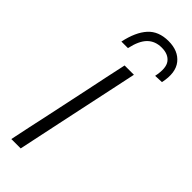

<svg xmlns="http://www.w3.org/2000/svg" viewBox="-312 -1005 1036 1036"><g transform="rotate(45 205.5 -487.0)"><path d="M47 0Q59.5 -60 71.2 -115.2Q83 -170.5 97.5 -237L147.5 -472.5Q161.5 -540.5 173.5 -597Q185.5 -653.5 198.5 -713H269.5Q257 -653.5 245 -597Q233 -540.5 218.5 -472.5L168.5 -237Q154.5 -170.5 142.8 -115.2Q131 -60 118.5 0ZM354.5 -790Q369.5 -861.5 346 -892.2Q322.5 -923 272.5 -923Q222.5 -923 191.2 -892Q160 -861 145 -792H95Q114 -881 156 -927.5Q198 -974 273.5 -974Q348 -974 385.8 -927Q423.5 -880 404.5 -792Z"/></g></svg>

Font: Commissioner Light
Style: Italic
Weight: 300
Italic angle: -12°
Designer: Kostas Bartsokas
Foundry: Kostas Bartsokas
Version: Version 1.000; ttfautohint (v1.8.3)